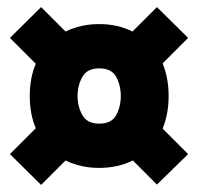

<svg xmlns="http://www.w3.org/2000/svg" viewBox="-20 -578 559 542"><path d="M260 -104Q208 -104 165 -125L96 -56L8 -143L81 -216Q64 -256 64 -307Q64 -358 81 -398L8 -471L96 -558L165 -489Q208 -510 260 -510Q312 -510 354 -489L423 -558L511 -471L439 -399Q456 -358 456 -307Q456 -256 439 -215L511 -143L423 -57L355 -125Q312 -104 260 -104ZM260 -229Q295 -229 308 -253Q321 -277 321 -307Q321 -337 308 -361Q295 -385 260 -385Q226 -385 212.5 -361Q199 -337 199 -307Q199 -277 212.5 -253Q226 -229 260 -229Z"/></svg>

Font: Haskoy ExtraBold
Style: Regular
Weight: 800
Designer: Ertekin Erdin
Foundry: Ertekin Erdin
Version: Version 2.000; ttfautohint (v1.8.4.7-5d5b)